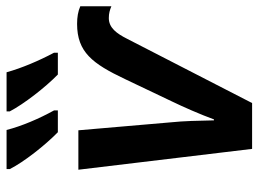

<svg xmlns="http://www.w3.org/2000/svg" viewBox="-124 -682 806 599"><g transform="rotate(-90 279.5 -383.0)"><path d="M346 -606H414V-618C389 -665 366 -719 353 -766H231V-756C254 -712 306 -645 346 -606ZM166 -606H234V-618C208 -665 185 -719 173 -766H51V-756C73 -712 126 -645 166 -606ZM114 0H257L457 -389C474 -423 492 -447 522 -447C537 -447 547 -444 559 -439V-536C543 -543 525 -546 504 -546C416 -546 380 -498 332 -397L262 -250C246 -217 222 -163 206 -119H203C202 -168 201 -214 197 -252L172 -542H49Z"/></g></svg>

Font: Noto Sans SemiBold
Style: Italic
Weight: 600
Italic angle: -12°
Designer: Monotype Design Team
Foundry: Monotype Imaging Inc.
Version: Version 2.013